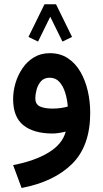

<svg xmlns="http://www.w3.org/2000/svg" viewBox="-20 -645 499 929"><path d="M328.6 -466.3 282.2 -443.8 223.1 -564 164.1 -443.8 117.7 -466.3 195.3 -624.5H251ZM416.5 -99.1Q416.5 61 329.1 147.7Q241.7 234.4 84.5 264.6L43.5 153.8Q147.9 133.8 215.1 93Q282.2 52.2 297.9 -8.3Q282.7 -4.4 265.6 -1.7Q248.5 1 234.4 1Q143.6 1 93.5 -38.8Q43.5 -78.6 43.5 -165.5Q43.5 -203.6 54.9 -242.7Q66.4 -281.7 88.9 -314.7Q111.3 -347.7 144.5 -367.7Q177.7 -387.7 221.2 -387.7Q271.5 -387.7 308.3 -363.3Q345.2 -338.9 369.1 -297.4Q393.1 -255.9 404.8 -204.6Q416.5 -153.3 416.5 -99.1ZM233.9 -119.6Q254.9 -119.6 273.9 -122.3Q293 -125 308.1 -129.4Q305.2 -165.5 295.2 -197.3Q285.2 -229 267.1 -249Q249 -269 220.2 -269Q193.4 -269 178.2 -251.7Q163.1 -234.4 157 -211.2Q150.9 -188 150.9 -169.9Q150.9 -140.1 173.3 -129.9Q195.8 -119.6 233.9 -119.6Z"/></svg>

Font: Vazirmatn RD UI SemiBold
Style: Regular
Weight: 600
Designer: Saber Rastikerdar
Foundry: Saber Rastikerdar
Version: Version 33.003